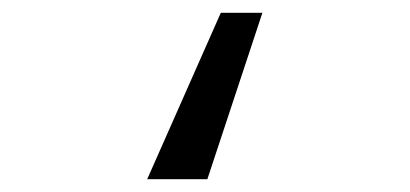

<svg xmlns="http://www.w3.org/2000/svg" viewBox="-20 -147 640 300"><path d="M390 -127H325L210 133H304Z"/></svg>

Font: FiraMono Nerd Font
Style: Regular
Weight: 400
Designer: Carrois Corporate & Edenspiekermann AG
Foundry: Carrois Corporate GbR & Edenspiekermann AG
Version: Version 003.206;Nerd Fonts 3.3.0